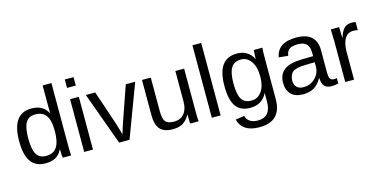

<svg xmlns="http://www.w3.org/2000/svg" viewBox="-86 -1186 3670 1856"><g transform="rotate(-15 1749.5 -258.5)"><path d="M402.8 -85H400.9Q376.5 -34.7 336.7 -12.5Q296.9 9.8 235.8 9.8Q136.7 9.8 89.4 -57.1Q42 -124 42 -262.2Q42 -538.1 235.8 -538.1Q295.9 -538.1 335.9 -515.9Q376 -493.7 400.9 -445.8H401.9L400.9 -504.9V-725.1H488.8V-108.9Q488.8 -29.8 492.2 0H408.2Q404.8 -17.1 403.8 -36.1Q402.8 -55.2 402.8 -85ZM258.8 -58.1Q332.5 -58.1 366.7 -109.9Q400.9 -161.6 400.9 -271Q400.9 -375.5 366.7 -424.3Q332.5 -473.1 259.8 -473.1Q192.9 -473.1 163.3 -424.3Q133.8 -375.5 133.8 -265.1Q133.8 -154.8 163.1 -106.4Q192.4 -58.1 258.8 -58.1Z M710.4 -641.1H622.6V-725.1H710.4ZM710.4 0H622.6V-527.8H710.4Z M1274.4 -527.8 1076.2 0H972.2L780.3 -527.8H874.5L990.2 -185.1Q996.1 -169.4 1024.4 -68.8L1041.5 -126L1060.5 -184.1L1180.2 -527.8Z M1342.3 -527.8H1430.2V-192.9Q1430.2 -115.7 1453.6 -86.9Q1477.1 -58.1 1539.6 -58.1Q1603.5 -58.1 1639.9 -101.6Q1676.3 -145 1676.3 -222.2V-527.8H1764.2V-112.8Q1764.2 -24.9 1767.6 0H1684.6Q1684.1 -0.5 1682.1 -13.2Q1682.1 -20 1681.4 -41.3Q1680.7 -62.5 1680.2 -89.8H1678.2Q1648.4 -36.1 1609.1 -13.2Q1569.8 9.8 1509.3 9.8Q1422.4 9.8 1382.3 -33.9Q1342.3 -77.6 1342.3 -175.8Z M1987.8 0H1899.9V-725.1H1987.8Z M2322.8 208Q2236.3 208 2185.1 174.6Q2133.8 141.1 2118.7 77.1L2206.5 64Q2215.8 101.1 2246.1 121.1Q2276.4 141.1 2324.7 141.1Q2455.6 141.1 2455.6 -13.2V-98.1H2454.6Q2404.8 3.9 2284.7 3.9Q2188 3.9 2142.3 -60.8Q2096.7 -125.5 2096.7 -263.2Q2096.7 -402.8 2145.8 -470Q2194.8 -537.1 2294.9 -537.1Q2351.1 -537.1 2392.3 -511.2Q2433.6 -485.4 2455.6 -438H2456.5Q2456.5 -440.9 2458.5 -488.8Q2460 -522 2462.9 -527.8H2546.9Q2543.5 -498 2543.5 -418.9V-15.1Q2543.5 208 2322.8 208ZM2455.6 -264.2Q2455.6 -359.9 2417.2 -415.5Q2378.9 -471.2 2316.9 -471.2Q2248.5 -471.2 2218 -422.6Q2187.5 -374 2187.5 -264.2Q2187.5 -155.3 2216.6 -108.2Q2245.6 -61 2314.5 -61Q2378.4 -61 2417 -115.7Q2455.6 -170.4 2455.6 -264.2Z M2812.5 9.8Q2734.9 9.8 2693.6 -31.7Q2652.3 -73.2 2652.3 -147Q2652.3 -230.5 2707.5 -273.7Q2762.7 -316.9 2881.3 -319.8L2999.5 -321.8V-351.1Q2999.5 -415.5 2972.2 -443.4Q2944.8 -471.2 2886.2 -471.2Q2827.6 -471.2 2800.8 -451.7Q2773.9 -432.1 2768.6 -387.2L2676.3 -396Q2698.7 -538.1 2888.2 -538.1Q2986.8 -538.1 3037.6 -492.7Q3088.4 -447.3 3088.4 -359.9V-132.8Q3088.4 -92.3 3099.4 -73.2Q3110.4 -54.2 3137.2 -54.2Q3151.4 -54.2 3166.5 -58.1V-2.9Q3131.3 4.9 3098.1 4.9Q3049.8 4.9 3027.6 -20.3Q3005.4 -45.4 3002.4 -101.1H2999.5Q2966.3 -42 2921.9 -16.1Q2877.4 9.8 2812.5 9.8ZM2832.5 -56.2H2839.4Q2883.8 -56.2 2921.1 -79.6Q2958.5 -103 2979 -139.4Q2999.5 -175.8 2999.5 -214.8V-216.8V-261.2L2903.3 -258.8Q2814 -256.8 2780.5 -232.2Q2747.1 -207.5 2743.2 -146Q2743.2 -103 2766.4 -79.6Q2789.6 -56.2 2832.5 -56.2Z M3323.2 0H3234.9V-404.8Q3234.9 -460.4 3231.9 -527.8H3314.9Q3318.8 -447.8 3318.8 -419.9H3320.8Q3341.3 -487.3 3368.7 -512.7Q3396 -538.1 3446.8 -538.1Q3461.4 -538.1 3481.9 -533.2V-453.1Q3463.4 -458 3436 -458Q3381.3 -458 3352.3 -410.6Q3323.2 -363.3 3323.2 -274.9Z"/></g></svg>

Font: Libra Sans Modern
Style: Regular
Weight: 400
Foundry: Stefan Peev, Context Ltd
Version: Version 1.000